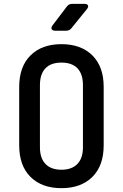

<svg xmlns="http://www.w3.org/2000/svg" viewBox="-20 -970 640 1000"><path d="M300 10Q198 10 139 -48.5Q80 -107 80 -213V-517Q80 -623 139 -681.5Q198 -740 300 -740Q402 -740 461 -681.5Q520 -623 520 -518V-213Q520 -107 461 -48.5Q402 10 300 10ZM300 -86Q354 -86 383 -116Q412 -146 412 -203V-527Q412 -584 383.5 -614Q355 -644 300 -644Q245 -644 216.5 -614Q188 -584 188 -527V-203Q188 -146 217 -116Q246 -86 300 -86ZM268 -810Q254 -810 249.5 -817.5Q245 -825 253 -837L329 -937Q339 -950 356 -950H420Q434 -950 438 -942Q442 -934 433 -923L352 -823Q342 -810 325 -810Z"/></svg>

Font: Pitagon Sans Mono SemiBold
Style: Regular
Weight: 600
Monospace: yes
Designer: Travis Tran
Foundry: Pitagon
Version: Version 1.001; ttfautohint (v1.8.4.7-5d5b);gftools[0.9.26]